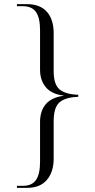

<svg xmlns="http://www.w3.org/2000/svg" viewBox="-20 -780 460 930"><path d="M62 130V120H92Q135 120 154.5 91.5Q174 63 174 4V-190Q174 -242 201.5 -275Q229 -308 288 -316V-317Q230 -324 202 -357.5Q174 -391 174 -442V-634Q174 -693 154.5 -721.5Q135 -750 90 -750H62V-760H111Q174 -760 207 -723Q240 -686 240 -619V-435Q240 -371 268.5 -347Q297 -323 359 -321V-311Q297 -309 268.5 -284.5Q240 -260 240 -193V-12Q240 53 207 91.5Q174 130 111 130Z"/></svg>

Font: Noto Serif Display Light
Style: Regular
Weight: 300
Designer: Monotype Design Team
Foundry: Monotype Imaging Inc.
Version: Version 2.009